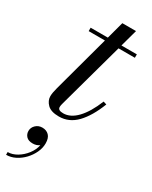

<svg xmlns="http://www.w3.org/2000/svg" viewBox="-223 -610 772 972"><g transform="rotate(30 163.0 -124.5)"><path d="M42 149.7Q42 129.7 57.4 114.9Q72.8 100.1 95.6 100.1Q119.2 100.1 134.2 115.1Q149.2 130.1 149.2 161.7Q149.2 188.5 136.8 215.1Q124.4 241.7 103.8 263.5Q83.2 285.3 57.4 298.3Q31.6 311.3 4.4 311.3V295.3Q31.2 295.3 58 279.3Q84.8 263.3 104.6 237.5Q124.4 211.7 130.4 182.5Q113.6 194.5 92 194.5Q66.4 194.5 54.2 181.3Q42 168.1 42 149.7ZM316.5 -163Q284.5 -80.5 241 -35.2Q197.5 10 138.5 10Q92 10 71 -11Q50 -32 50 -58Q50 -77 59 -110L148.5 -440H53.5V-460H154L181 -560H261L233.5 -460H323.5V-440H228L123 -59Q121.5 -53.5 120 -47Q118.5 -40.5 118.5 -33.5Q118.5 -15 149.5 -15Q191.5 -15 229.2 -54.5Q267 -94 297.5 -169Z"/></g></svg>

Font: Bodoni* 11pt
Style: Italic
Weight: 400
Italic angle: -13°
Version: Version 2.3